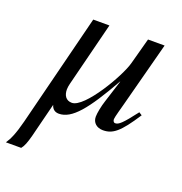

<svg xmlns="http://www.w3.org/2000/svg" viewBox="-150 -530 793 837"><g transform="rotate(20 246.5 -111.5)"><path d="M469 -117C417 -49 402 -36 386 -36C379 -36 375 -43 375 -51C375 -61 390 -112 394 -128L473 -428H396L363 -306C346 -242 237 -55 178 -55C150 -55 138 -76 138 -103C138 -112 140 -121 142 -130L217 -428H142L11 93C-5 156 -19 185 -33 205H38C60 179 66 131 105 -19C110 -1 122 9 141 9C201 9 256 -58 344 -214H345L312 -110C304 -86 297 -51 297 -34C297 -6 318 11 346 11C391 11 421 -12 483 -108Z"/></g></svg>

Font: XITS
Style: Italic
Weight: 400
Italic angle: -16.33°
Designer: MicroPress Inc., with final additions and corrections provided by Coen Hoffman, Elsevier (retired)
Version: Version 1.302